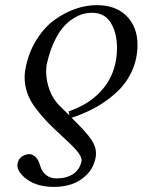

<svg xmlns="http://www.w3.org/2000/svg" viewBox="-20 -462 557 750"><path d="M212.9 -48.8 251 -11.2 248 -26.9Q336.4 -56.6 386.7 -120.6Q437 -184.6 437 -274.9Q437 -332.5 413.1 -372.3Q389.2 -412.1 339.8 -412.1Q322.8 -412.1 305.4 -407.7Q288.1 -403.3 266.8 -390.1Q245.6 -377 227.3 -356.2Q209 -335.4 191.9 -299.6Q174.8 -263.7 164.1 -216.8Q160.2 -203.6 160.2 -183.1Q160.2 -147 173.8 -110.1Q187.5 -73.2 212.9 -48.8ZM259.8 -2 274.9 13.2Q317.4 55.2 336.2 82.5Q355 109.9 355 138.2Q355 148.4 352.1 160.2Q343.3 196.8 317.4 221.9Q291.5 247.1 259.5 257.6Q227.5 268.1 190.9 268.1Q127.4 268.1 87.6 240.2Q47.9 212.4 47.9 183.1Q47.9 182.1 48.3 179.7Q48.8 177.2 48.8 175.8Q53.2 156.7 67.1 148.4Q81.1 140.1 95.2 140.1Q105.5 140.1 117.2 149.7Q128.9 159.2 136.2 183.1Q144 210.4 161.4 222.7Q178.7 234.9 200.2 234.9Q239.3 234.9 264.9 218.3Q290.5 201.7 297.9 169.9Q298.8 168 298.8 165Q298.8 148.4 278.6 125.2Q258.3 102.1 219.2 66.9Q184.1 34.7 161.6 11Q139.2 -12.7 117.7 -41.5Q96.2 -70.3 86.2 -99.6Q76.2 -128.9 76.2 -160.2Q76.2 -180.7 82 -206.1Q95.2 -264.6 125.5 -311.3Q155.8 -357.9 194.6 -385.5Q233.4 -413.1 275.1 -427.5Q316.9 -441.9 357.9 -441.9Q433.1 -441.9 475.1 -398.9Q517.1 -356 517.1 -287.1Q517.1 -232.9 495.8 -185.5Q474.6 -138.2 437.5 -103.5Q400.4 -68.8 356.2 -43.9Q312 -19 259.8 -2Z"/></svg>

Font: Common Serif SemiBold
Style: Italic
Weight: 600
Italic angle: -12°
Designer: Philipp H. Poll, Khaled Hosny
Foundry: Stefan Peev, Context Ltd.
Version: Version 1.026